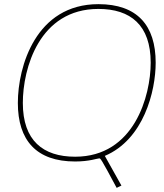

<svg xmlns="http://www.w3.org/2000/svg" viewBox="-20 -764 790 925"><path d="M90 -268C90 -434 169 -721 454 -721C609 -721 706 -643 706 -462C706 -303 627 -9 342 -9C187 -9 90 -87 90 -268ZM66 -268C66 -88 155 14 342 14C411 14 449 -1 458 -1C464 -1 464 -5 542 141L565 130L485 -13C672 -92 730 -324 730 -462C730 -642 641 -744 454 -744C153 -744 66 -444 66 -268Z"/></svg>

Font: Nacelle Thin
Style: Italic
Weight: 100
Italic angle: -12°
Designer: Sora Sagano
Foundry: Sora Sagano
Version: Version 1.000;FEAKit 1.0